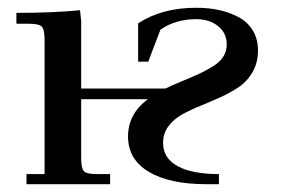

<svg xmlns="http://www.w3.org/2000/svg" viewBox="-20 -472 739 492"><path d="M22 -411.1V-439Q115.2 -439 185.1 -445.8L188 -418V-245.1H403.8Q419.9 -252.9 447 -264.2Q474.1 -275.4 491 -283.2Q507.8 -291 525.6 -302Q543.5 -313 552.2 -326.9Q561 -340.8 561 -357.9Q561 -387.7 538.6 -405.3Q516.1 -422.9 482.9 -422.9Q429.7 -422.9 391.1 -396L359.9 -314H334V-412.1Q394.5 -452.1 482.9 -452.1Q515.1 -452.1 542.5 -446Q569.8 -439.9 592.5 -427.5Q615.2 -415 628.2 -393.3Q641.1 -371.6 641.1 -342.8Q641.1 -312 627.7 -288.1Q614.3 -264.2 592.8 -249.5Q571.3 -234.9 545.4 -223.1Q519.5 -211.4 493.7 -200.9Q467.8 -190.4 446.3 -178.5Q424.8 -166.5 411.4 -148.2Q397.9 -129.9 397.9 -106Q397.9 -66.4 435.3 -46.1Q472.7 -25.9 541 -25.9V0H508.8Q414.6 0 361.3 -31.7Q308.1 -63.5 308.1 -122.1Q308.1 -180.2 358.9 -217.8H188V-65.9Q188 -41 195.1 -33.4Q202.1 -25.9 227.1 -25.9H262.2V0H47.9V-25.9H94.2V-371.1Q94.2 -396 87.2 -403.6Q80.1 -411.1 55.2 -411.1Z"/></svg>

Font: Dihjauti S
Style: Bold
Weight: 700
Designer: T. Christopher White
Version: Version 3.0.0